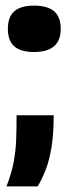

<svg xmlns="http://www.w3.org/2000/svg" viewBox="-20 -532 260 683"><path d="M3 131Q21 85 28.5 45Q36 5 37.5 -35Q39 -75 39 -122H171Q171 -55 163 -7Q155 41 141.5 74.5Q128 108 114 131ZM101 -347Q54 -347 31 -367Q8 -387 8 -429Q8 -472 31 -492Q54 -512 101 -512Q149 -512 172.5 -492Q196 -472 196 -429Q196 -347 101 -347Z"/></svg>

Font: Bricolage Grotesque 24pt
Style: Bold
Weight: 700
Designer: Mathieu Triay
Foundry: Atelier Triay
Version: Version 1.001;gftools[0.9.33.dev8+g029e19f]